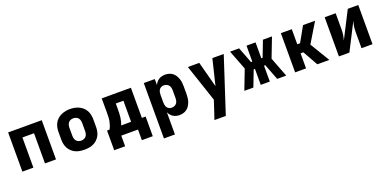

<svg xmlns="http://www.w3.org/2000/svg" viewBox="-8 -1355 4817 2394"><g transform="rotate(-20 2400.0 -158.0)"><path d="M77 0V-520H523V0H377V-400H223V0Z M900 8Q870 8 840 3.5Q810 -1 782.5 -13.5Q755 -26 732.5 -47Q710 -68 695.5 -94Q681 -120 675 -150Q669 -180 669 -210V-310Q669 -340 675 -370Q681 -400 695.5 -426.5Q710 -453 732.5 -473.5Q755 -494 782.5 -506.5Q810 -519 840 -525Q870 -531 900 -531Q930 -531 960 -525Q990 -519 1017.5 -506.5Q1045 -494 1067.5 -473.5Q1090 -453 1104.5 -426.5Q1119 -400 1125 -370Q1131 -340 1131 -310V-210Q1131 -180 1125 -150Q1119 -120 1104.5 -94Q1090 -68 1067.5 -47Q1045 -26 1017.5 -13.5Q990 -1 960 3.5Q930 8 900 8ZM900 -112Q918 -112 936 -119Q954 -126 965.5 -140.5Q977 -155 981 -173.5Q985 -192 985 -210V-310Q985 -329 981 -347.5Q977 -366 965 -380.5Q953 -395 935 -401.5Q917 -408 899 -408Q880 -408 863 -401Q846 -394 834.5 -379.5Q823 -365 819 -346.5Q815 -328 815 -310V-210Q815 -192 819 -173.5Q823 -155 834.5 -140.5Q846 -126 864 -119Q882 -112 900 -112Z M1244 141V-120H1277Q1290 -143 1298.5 -168Q1307 -193 1312 -219Q1317 -245 1318 -271.5Q1319 -298 1319 -325V-520H1706V-120H1756V141H1611V0H1389V141ZM1431 -120H1563V-400H1462V-325Q1462 -299 1461 -273Q1460 -247 1457 -221Q1454 -195 1447.5 -169.5Q1441 -144 1431 -120Z M1877 215V-520H2023V-441Q2032 -460 2046 -477.5Q2060 -495 2078.5 -506.5Q2097 -518 2118.5 -523Q2140 -528 2161 -528Q2187 -528 2212.5 -521Q2238 -514 2259 -498Q2280 -482 2294 -459.5Q2308 -437 2316.5 -412.5Q2325 -388 2328 -362Q2331 -336 2331 -310V-210Q2331 -184 2328 -158Q2325 -132 2316.5 -107.5Q2308 -83 2294 -60.5Q2280 -38 2259 -22Q2238 -6 2212.5 1Q2187 8 2161 8Q2140 8 2118.5 3Q2097 -2 2078.5 -13.5Q2060 -25 2046 -42.5Q2032 -60 2023 -79V215ZM2101 -112Q2119 -112 2136.5 -119Q2154 -126 2165.5 -140.5Q2177 -155 2181 -173.5Q2185 -192 2185 -210V-310Q2185 -328 2181 -346.5Q2177 -365 2165.5 -379.5Q2154 -394 2136.5 -401Q2119 -408 2101 -408Q2083 -408 2066.5 -400.5Q2050 -393 2040 -378Q2030 -363 2026.5 -345.5Q2023 -328 2023 -310V-210Q2023 -192 2026.5 -174.5Q2030 -157 2040 -142Q2050 -127 2066.5 -119.5Q2083 -112 2101 -112Z M2547 215Q2563 168 2578.5 121.5Q2594 75 2609 29L2627 -27L2582 -162L2462 -520H2613L2704 -178L2787 -520H2938L2698 215Z M3022 0 3122 -260 3022 -520H3142L3223 -309H3240V-520H3360V-309H3377L3458 -520H3578L3478 -260L3578 0H3458L3377 -211H3360V0H3240V-211H3223L3142 0Z M3696 0V-520H3841V-320H3878L3990 -520H4150L3993 -260L4150 0H3990L3878 -200H3841V0Z M4277 0V-520H4423V-312Q4423 -293 4422 -274.5Q4421 -256 4418.5 -237.5Q4416 -219 4411.5 -200.5Q4407 -182 4402 -164L4584 -520H4723V0H4577V-208Q4577 -227 4578 -245.5Q4579 -264 4581.5 -282.5Q4584 -301 4588.5 -319.5Q4593 -338 4598 -356L4416 0Z"/></g></svg>

Font: Iosevka Custom Heavy Extended
Style: Regular
Weight: 900
Width: 7
Monospace: yes
Designer: Belleve Invis
Foundry: Belleve Invis
Version: Version 11.2.4; ttfautohint (v1.8.4)